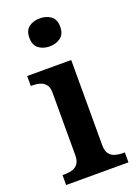

<svg xmlns="http://www.w3.org/2000/svg" viewBox="-147 -828 634 889"><g transform="rotate(-20 170.5 -383.5)"><path d="M19 0V-49H31Q49 -49 66 -53.5Q83 -58 94.5 -72.5Q106 -87 106 -115V-423Q106 -451 94 -464.5Q82 -478 65 -482.5Q48 -487 31 -487H22V-536H239V-117Q239 -88 250 -73.5Q261 -59 279 -54Q297 -49 313 -49H326V0ZM168 -629Q136 -629 114 -645.5Q92 -662 92 -698Q92 -735 114 -751Q136 -767 168 -767Q199 -767 221.5 -751Q244 -735 244 -698Q244 -662 221.5 -645.5Q199 -629 168 -629Z"/></g></svg>

Font: Noto Serif Khojki SemiBold
Style: Regular
Weight: 600
Version: Version 2.003